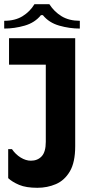

<svg xmlns="http://www.w3.org/2000/svg" viewBox="-22 -882 421 914"><path d="M336 -186Q336 -109 310.5 -66Q285 -23 244 -5.5Q203 12 156 12Q102 12 69 -2Q36 -16 17 -34V-172H35Q52 -147 76.5 -132Q101 -117 125 -117Q157 -117 176.5 -138Q196 -159 196 -207V-700H336ZM21 -700H274V-574H21ZM142 -862H213Q236 -826 271.5 -804.5Q307 -783 358 -783V-746Q309 -746 260 -760Q211 -774 182 -810H173Q144 -774 95.5 -760Q47 -746 -2 -746V-783Q50 -783 85.5 -805Q121 -827 142 -862Z"/></svg>

Font: Phudu SemiBold
Style: Regular
Weight: 600
Version: Version 1.005;gftools[0.9.23]